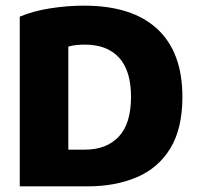

<svg xmlns="http://www.w3.org/2000/svg" viewBox="-20 -660 706 680"><path d="M50 0V-601Q97 -621 158 -630.5Q219 -640 277 -640Q448 -640 537 -557.5Q626 -475 626 -317Q626 -205 583.5 -135Q541 -65 465 -32.5Q389 0 290 0ZM222 -130H281Q357 -130 400.5 -176Q444 -222 444 -317Q444 -409 402 -455.5Q360 -502 280 -502Q266 -502 251 -500.5Q236 -499 222 -495Z"/></svg>

Font: Braah One
Style: Regular
Weight: 400
Designer: Ashish Kumar
Foundry: Ashish Kumar
Version: Version 1.001; ttfautohint (v1.8.4.7-5d5b);gftools[0.9.29]